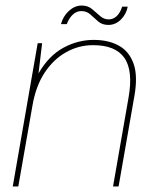

<svg xmlns="http://www.w3.org/2000/svg" viewBox="-20 -673 554 693"><path d="M26 0 116 -517H132L119 -408Q156 -472 208.5 -500.5Q261 -529 318 -529Q371 -529 408.5 -508.5Q446 -488 462 -443.5Q478 -399 465 -326L408 0H388L444 -321Q461 -418 429 -464Q397 -510 316 -510Q264 -510 218.5 -484.5Q173 -459 141 -410.5Q109 -362 97 -291L46 0ZM200 -586Q208 -615 229 -634Q250 -653 275 -653Q297 -653 312 -640.5Q327 -628 341 -615.5Q355 -603 372 -603Q389 -603 401.5 -615Q414 -627 421 -649H441Q436 -622 416.5 -602.5Q397 -583 371 -583Q349 -583 334.5 -595.5Q320 -608 306.5 -620.5Q293 -633 274 -633Q257 -633 243.5 -621Q230 -609 221 -586Z"/></svg>

Font: DM Sans 11pt Thin
Style: Italic
Weight: 250
Italic angle: -10°
Version: Version 4.004;gftools[0.9.30]